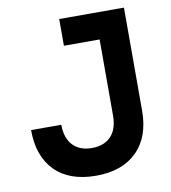

<svg xmlns="http://www.w3.org/2000/svg" viewBox="-80 -762 746 840"><g transform="rotate(-10 293.0 -341.5)"><path d="M280.3 9.8Q162.1 9.8 97.9 -54.9Q33.7 -119.6 33.7 -236.3H168Q168 -177.7 198 -145.3Q228 -112.8 282.7 -112.8Q337.9 -112.8 367.9 -145Q397.9 -177.2 397.9 -236.3V-574.7H239.3V-693.4H526.9V-236.3Q526.9 -119.1 461.7 -54.7Q396.5 9.8 280.3 9.8Z"/></g></svg>

Font: Cascadia Mono
Style: Bold
Weight: 700
Monospace: yes
Designer: Aaron Bell
Foundry: Saja Typeworks
Version: Version 2404.023; ttfautohint (v1.8.4)